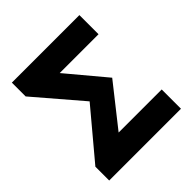

<svg xmlns="http://www.w3.org/2000/svg" viewBox="-191 -854 993 993"><g transform="rotate(-45 305.5 -357.0)"><path d="M45 -101 263 -361 47 -613V-714H541V-574H257L432 -365L255 -141H570V0H45Z"/></g></svg>

Font: Nebula Sans Bold
Style: Regular
Weight: 700
Designer: Paul D. Hunt for Adobe (as Source Sans)
Foundry: Nebula Entertainment & Broadcasting LLC
Version: Version 1.010